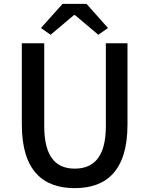

<svg xmlns="http://www.w3.org/2000/svg" viewBox="-20 -961 773 994"><path d="M367 13C530 13 640 -76 640 -316V-737H528V-308C528 -142 460 -88 367 -88C275 -88 209 -142 209 -308V-737H93V-316C93 -76 204 13 367 13ZM242 -781 363 -883H368L489 -781L539 -816L428 -941H304L192 -816Z"/></svg>

Font: Noto Sans HK Medium
Style: Regular
Weight: 500
Designer: Ryoko NISHIZUKA 西塚涼子 (kana, bopomofo & ideographs); Paul D. Hunt (Latin, Greek & Cyrillic); Sandoll Communications 산돌커뮤니
Foundry: Adobe
Version: Version 2.002;hotconv 1.0.116;makeotfexe 2.5.65601